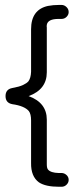

<svg xmlns="http://www.w3.org/2000/svg" viewBox="-20 -627 314 763"><path d="M93.8 -245.1Q166 -218.8 166 -151.4V26.4Q166 41 170.9 46.9Q181.6 59.6 212.9 60.5H224.6Q235.4 60.5 244.1 68.4Q252.9 76.2 252.9 87.9Q252.9 98.6 244.6 106.9Q236.3 115.2 224.6 115.2H214.8Q161.1 115.2 134.8 97.7Q102.5 74.2 103.5 20.5V-148.4Q103.5 -173.8 94.7 -185.5Q77.1 -206.1 29.3 -212.9Q2 -217.8 2 -245.1Q2 -272.5 29.3 -277.3Q56.6 -282.2 71.3 -289.1Q85.9 -295.9 92.8 -303.7Q102.5 -316.4 103.5 -341.8V-510.7Q103.5 -588.9 170.9 -603.5Q191.4 -607.4 214.8 -607.4H224.6Q235.4 -607.4 244.1 -599.1Q252.9 -590.8 252.9 -579.1Q252.9 -568.4 244.6 -560.1Q236.3 -551.8 224.6 -551.8H212.9Q169.9 -551.8 166 -528.3Q165 -522.5 166 -517.6V-339.8Q166 -271.5 93.8 -245.1Z"/></svg>

Font: NTR
Style: Regular
Weight: 400
Designer: Purushoth Kumar Guthula
Foundry: Silicon Andhra, USA.
Version: Version 1.0.5; ttfautohint (v1.2.25-373a) -l 7 -r 28 -G 50 -